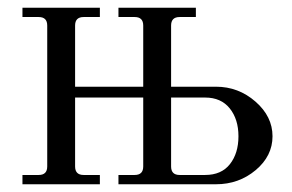

<svg xmlns="http://www.w3.org/2000/svg" viewBox="-20 -476 754 496"><path d="M38 0V-24H80Q102 -24 102 -46V-410Q102 -432 80 -432H38V-456H238V-432H196Q174 -432 174 -410V-252H350V-410Q350 -432 328 -432H286V-456H486V-432H444Q422 -432 422 -410V-252H538Q596 -252 640 -213.5Q684 -175 684 -124Q684 -73 640.5 -36.5Q597 0 538 0H286V-24H328Q350 -24 350 -46V-224H174V-46Q174 -24 196 -24H238V0ZM422 -224V-46Q422 -24 444 -24H510Q552 -24 574 -52Q596 -80 596 -124Q596 -168 573.5 -196Q551 -224 510 -224Z"/></svg>

Font: Old Standard TT
Style: Regular
Weight: 400
Designer: Alexey Kryukov <alexios@thessalonica.org.ru>
Version: Version 2.2